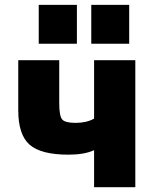

<svg xmlns="http://www.w3.org/2000/svg" viewBox="-20 -774 641 796"><path d="M370.1 -151.4Q330.1 -132.8 263.7 -132.8Q149.4 -132.8 102.5 -174.3Q55.7 -215.8 55.7 -316.4V-524.4H225.6V-346.7Q225.6 -293 237.8 -278.8Q250 -264.6 293 -264.6Q338.9 -264.6 370.1 -282.2V-524.4H541V2H370.1ZM140.6 -592.8V-753.9H298.8V-592.8ZM358.4 -592.8V-753.9H515.6V-592.8Z"/></svg>

Font: Gen Shin Gothic Heavy
Style: Bold
Weight: 900
Designer: [Source Han Sans]
Ryoko NISHIZUKA  (kana & ideographs); Paul D. Hunt (Latin, Greek & Cyrillic); Wenlong ZHANG  (bopomofo
Version: Version 1.002.20150607